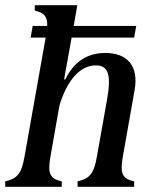

<svg xmlns="http://www.w3.org/2000/svg" viewBox="-37 -720 593 740"><path d="M-17 0H201V-21C156 -31 146 -50 157 -114L192 -313C222 -413 273 -468 332 -468C381 -468 393 -432 375 -333L336 -114C325 -50 307 -31 262 -21V0H480V-21C435 -31 425 -50 436 -114L482 -374C498 -465 454 -516 369 -516C298 -516 246 -480 215 -414H210L239 -575H480L488 -620H247L261 -700H97V-679C133 -671 146 -657 145 -620H89L81 -575H139L57 -114C46 -50 28 -31 -17 -21Z"/></svg>

Font: RL Madena Oblique
Style: Regular
Weight: 400
Italic angle: -10°
Designer: I Kadek Wantara Putra
Foundry: Roughlines ID
Version: Version 1.000;Glyphs 3.1.2 (3151)